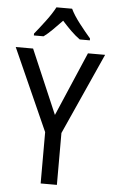

<svg xmlns="http://www.w3.org/2000/svg" viewBox="-62 -985 603 1025"><g transform="rotate(5 239.5 -472.0)"><path d="M198 -944Q181 -911 149.5 -869Q118 -827 91 -794V-784H143Q165 -800 189.5 -824.5Q214 -849 240 -876Q264 -849 288.5 -825Q313 -801 337 -784H391V-794Q364 -825 331 -867.5Q298 -910 282 -944ZM93 -714H0L196 -275V0H283V-278L479 -714H387L240 -371Z"/></g></svg>

Font: Noto Sans UI SemiCondensed
Style: Regular
Weight: 400
Width: 4
Designer: Monotype Design Team
Foundry: Monotype Imaging Inc.
Version: 1.001